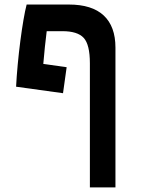

<svg xmlns="http://www.w3.org/2000/svg" viewBox="-20 -606 626 851"><path d="M378.4 224.6V-325.2Q378.4 -408.2 351.1 -438Q323.7 -467.8 256.8 -467.8H187Q182.6 -435.1 179 -398.4Q175.3 -361.8 171.9 -322.8L275.4 -308.1L259.3 -192.9L51.3 -221.7Q53.7 -268.1 58.6 -320.6Q63.5 -373 70.1 -424.1Q76.7 -475.1 84 -517.6Q91.3 -560.1 98.1 -585.9H285.2Q387.7 -585.9 439.7 -537.4Q491.7 -488.8 491.7 -395V224.6Z"/></svg>

Font: CaskaydiaCove NFP SemiBold
Style: Regular
Weight: 600
Designer: Aaron Bell
Foundry: Saja Typeworks
Version: Version 2111.001; VTT 6.35;Nerd Fonts 3.1.1